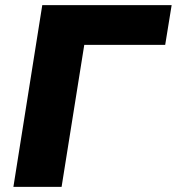

<svg xmlns="http://www.w3.org/2000/svg" viewBox="-20 -725 686 745"><path d="M32 0 144 -705H646L621 -551H307L219 0Z"/></svg>

Font: Nunito Sans 10pt Black
Style: Italic
Weight: 900
Italic angle: -9°
Designer: Vernon Adams
Foundry: Vernon Adams
Version: Version 3.101;gftools[0.9.27]